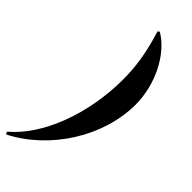

<svg xmlns="http://www.w3.org/2000/svg" viewBox="-364 -784 1067 1067"><g transform="rotate(45 169.5 -250.0)"><path d="M-41 240 -33 254C197 137 359 -122 359 -372C359 -529 279 -688 167 -754L157 -746C197 -618 211 -520 211 -424C211 -148 112 112 -41 240Z"/></g></svg>

Font: Mazius Display Extra Italic
Style: Bold
Weight: 700
Italic angle: -17°
Designer: Alberto Casagrande & Collletttivo
Foundry: Collletttivo
Version: Version 2.000;Glyphs 3.2 (3217)